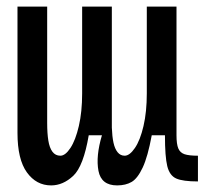

<svg xmlns="http://www.w3.org/2000/svg" viewBox="-20 -550 640 582"><path d="M580 -78V0Q534 0 514 -9Q494 -18 487 -46.5Q480 -75 480 -140H440Q428 -75 412.5 -42Q397 -9 379 1.5Q361 12 335 12Q287 12 278.5 -32Q270 -76 289 -140H249Q233 -46 202 -17Q171 12 135 12Q90 12 61.5 -27.5Q33 -67 33 -147V-530H123V-177Q123 -146 126.5 -124Q130 -102 139 -90Q148 -78 163 -78Q178 -78 193.5 -101.5Q209 -125 219 -168Q229 -211 229 -267V-530H319V-177V-163Q320 -136 324 -117.5Q328 -99 336.5 -88.5Q345 -78 358 -78Q373 -78 389 -101.5Q405 -125 415 -168Q425 -211 425 -267V-530H515V-140Q515 -113 520.5 -100Q526 -87 539.5 -82.5Q553 -78 580 -78Z"/></svg>

Font: Fliege Mono Thin
Style: Regular
Weight: 100
Version: Version 0.020;Glyphs 3.3 (3306)